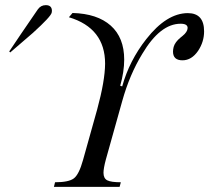

<svg xmlns="http://www.w3.org/2000/svg" viewBox="-20 -731 818 751"><path d="M693.8 -495.1Q656.7 -495.1 656.7 -529.3Q656.7 -537.1 659.2 -547.4Q664.6 -566.4 686 -584L693.8 -590.3Q713.4 -606 713.9 -621.6Q713.9 -638.2 686.5 -638.2Q606.4 -638.2 536.6 -520.5Q486.8 -439 458 -335.4L394 -106.9Q384.8 -72.3 384.8 -55.2Q384.8 -33.2 399.7 -25.6Q414.6 -18.1 452.6 -18.1L447.8 0H190.9L195.3 -18.1Q249 -18.1 269 -33.4Q289.1 -48.8 304.7 -105L359.9 -302.2Q390.6 -414.6 391.1 -481.9Q391.1 -621.1 249.5 -663.6L263.7 -680.2Q360.4 -677.7 413.1 -630.9Q465.8 -584 465.8 -497.6Q465.8 -450.7 450.2 -395.5L458 -393.1Q485.8 -493.7 552.2 -578.1Q631.3 -679.2 714.4 -679.7Q778.3 -679.7 778.3 -608.4Q778.3 -567.4 754.9 -532.2Q729.5 -495.1 693.8 -495.1ZM108.9 -602.5Q106 -600.1 20 -525.9L16.1 -529.8Q52.7 -585 127.9 -694.3Q139.6 -710.9 159.2 -710.9Q183.1 -710.9 183.1 -688Q183.1 -684.1 182.1 -681.2Q178.7 -666 108.9 -602.5Z"/></svg>

Font: Accordance
Style: Italic
Weight: 400
Italic angle: -11°
Version: Version 1.2 (build January 31, 2020) Miklal Software Solutio